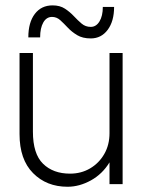

<svg xmlns="http://www.w3.org/2000/svg" viewBox="-20 -702 542 732"><path d="M180.5 -681.5Q208.5 -681.5 227.5 -669Q246.5 -656.5 261.5 -640.5Q276.5 -624.5 291.2 -612Q306 -599.5 326 -599.5Q346.5 -599.5 359.2 -620.2Q372 -641 372 -675.5H415Q415 -621 390.5 -588.2Q366 -555.5 326 -555.5Q295 -555.5 274.2 -568Q253.5 -580.5 238.5 -596.5Q223.5 -612.5 209.8 -625Q196 -637.5 178.5 -637.5Q157 -637.5 145 -616.2Q133 -595 133 -559.5H88Q88 -616.5 112.8 -649Q137.5 -681.5 180.5 -681.5ZM105.5 -200Q105.5 -115.5 144 -77.8Q182.5 -40 247 -40Q289.5 -40 323.5 -60Q357.5 -80 377.5 -114.8Q397.5 -149.5 397.5 -194.5V-500H447.5V0H397.5V-83Q370.5 -38.5 326.5 -14.2Q282.5 10 237.5 10Q157.5 10 106 -42Q54.5 -94 54.5 -190.5V-500H105.5Z"/></svg>

Font: Overused Grotesk Light
Style: Regular
Weight: 300
Version: Version 0.004